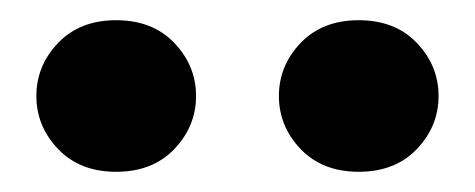

<svg xmlns="http://www.w3.org/2000/svg" viewBox="-20 -730 470 190"><path d="M277.5 -582.5Q256 -605 256 -635Q256 -665 277.5 -687.5Q299 -710 335 -710Q371 -710 392.5 -687.5Q414 -665 414 -635Q414 -605 392.5 -582.5Q371 -560 335 -560Q299 -560 277.5 -582.5ZM37.5 -582.5Q16 -605 16 -635Q16 -665 37.5 -687.5Q59 -710 95 -710Q131 -710 152.5 -687.5Q174 -665 174 -635Q174 -605 152.5 -582.5Q131 -560 95 -560Q59 -560 37.5 -582.5Z"/></svg>

Font: Heuristica
Style: Bold
Weight: 700
Version: Version 1.0.2